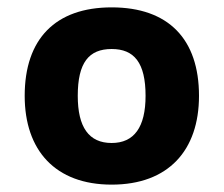

<svg xmlns="http://www.w3.org/2000/svg" viewBox="-20 -488 607 521"><path d="M283 13C437 13 520 -80 520 -228C520 -382 437 -468 283 -468C130 -468 47 -382 47 -228C47 -80 130 13 283 13ZM283 -100C221 -100 191 -143 191 -228C191 -318 221 -355 283 -355C344 -355 375 -318 375 -228C375 -143 344 -100 283 -100Z"/></svg>

Font: Noto Sans Thai UI
Style: Bold
Weight: 700
Designer: Monotype Design Team
Foundry: Monotype Imaging Inc.
Version: Version 2.000